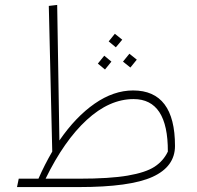

<svg xmlns="http://www.w3.org/2000/svg" viewBox="-20 -759 799 779"><path d="M690 -167Q690 -83 599 -41.5Q508 0 300 0H49L56 -34H136Q161 -91 192 -144L178 -735L212 -739L221 -189Q287 -285 364 -338.5Q441 -392 520 -392Q690 -392 690 -167ZM661 -144Q662 -357 522 -357Q424 -357 332 -272.5Q240 -188 165 -34H300Q425 -34 498 -46.5Q571 -59 607 -82.5Q643 -106 661 -144ZM476 -598 450 -567 421 -591 446 -622ZM535 -517 509 -485 479 -509 505 -541ZM432 -509 406 -477 377 -501 403 -533Z"/></svg>

Font: FiraGO UltraLight
Style: Italic
Weight: 200
Italic angle: -8°
Designer: bBox Type GmbH
Foundry: bBox Type GmbH
Version: Version 1.001